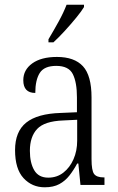

<svg xmlns="http://www.w3.org/2000/svg" viewBox="-20 -786 503 816"><path d="M170 10Q116 10 80 -29Q44 -68 44 -148Q44 -227 91.5 -265Q139 -303 238 -306L307 -309V-372Q307 -436 289.5 -471Q272 -506 219 -506Q168 -506 149 -476Q130 -446 130 -391Q79 -391 79 -445Q79 -489 117 -516.5Q155 -544 222 -544Q296 -544 332.5 -504.5Q369 -465 369 -372V-110Q369 -61 380 -46.5Q391 -32 421 -32H424V0H322L313 -91H308Q293 -63 275 -40Q257 -17 232 -3.5Q207 10 170 10ZM185 -31Q222 -31 249.5 -52.5Q277 -74 292.5 -109.5Q308 -145 308 -188V-277L248 -274Q169 -271 138 -238Q107 -205 107 -145Q107 -94 125.5 -62.5Q144 -31 185 -31ZM186 -619Q208 -656 229 -694Q250 -732 263 -766H337V-756Q327 -739 304.5 -711.5Q282 -684 256 -655.5Q230 -627 207 -606H186Z"/></svg>

Font: Noto Serif Bengali Condensed Light
Style: Regular
Weight: 300
Width: 3
Designer: Juan Bruce, Universal Thirst, Indian Type Foundry and the Monotype Design Team.
Foundry: Monotype Imaging Inc.
Version: Version 2.003; ttfautohint (v1.8.4.7-5d5b)